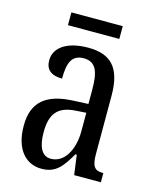

<svg xmlns="http://www.w3.org/2000/svg" viewBox="-105 -746 665 827"><g transform="rotate(15 227.0 -332.0)"><path d="M110 -617H339V-674H110ZM159 10C226 10 251 -31 285 -88H291L303 0H422V-41H419C383 -41 370 -57 370 -113V-372C370 -499 319 -546 220 -546C130 -546 71 -510 71 -450C71 -409 96 -388 145 -388C145 -453 157 -497 213 -497C272 -497 283 -448 283 -373V-312L218 -309C97 -304 38 -256 38 -150C38 -41 92 10 159 10ZM187 -42C146 -42 128 -82 128 -144C128 -223 155 -265 238 -270L284 -273V-191C284 -106 246 -42 187 -42Z"/></g></svg>

Font: Noto Serif Lao ExtCond
Style: Regular
Weight: 400
Width: 2
Designer: Monotype Design Team
Foundry: Monotype Imaging Inc.
Version: Version 2.004